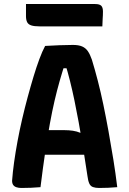

<svg xmlns="http://www.w3.org/2000/svg" viewBox="-20 -929 640 953"><path d="M88 -283H300Q322 -283 342 -280Q362 -277 378 -270L412 -282L419 -224L426 -161H120Q107 -161 100 -167.5Q93 -174 90 -187Q87 -200 87 -218ZM181 0Q158 2 134 3Q110 4 86 4Q73 4 62 0.5Q51 -3 45.5 -11Q40 -19 40 -32Q43 -74 50 -124Q57 -174 67 -228Q77 -282 90 -338Q103 -394 117.5 -447.5Q132 -501 146.5 -549Q161 -597 175.5 -636Q190 -675 204 -701Q240 -703 274.5 -704.5Q309 -706 342 -706Q370 -706 387.5 -698.5Q405 -691 416 -675Q427 -659 436 -633Q451 -584 465.5 -528Q480 -472 493 -409.5Q506 -347 518.5 -278Q531 -209 543 -135Q548 -102 553 -68.5Q558 -35 562 0Q540 2 517 3Q494 4 472 4Q454 4 441.5 -0.5Q429 -5 423 -18.5Q417 -32 414 -56Q403 -132 392 -198.5Q381 -265 370.5 -322.5Q360 -380 349.5 -430.5Q339 -481 327.5 -527Q316 -573 303 -615L336 -590H269L303 -615Q289 -572 276 -526.5Q263 -481 251 -429.5Q239 -378 227.5 -315Q216 -252 204.5 -174.5Q193 -97 181 0ZM109 -909H452Q474 -909 482.5 -900.5Q491 -892 491 -872Q491 -853 489.5 -834Q488 -815 488 -798H178Q150 -798 135 -803Q120 -808 114.5 -819.5Q109 -831 109 -849Q109 -864 109 -879Q109 -894 109 -909Z"/></svg>

Font: Rec Mono Semicasual
Style: Bold
Weight: 700
Version: Version 1.085; ttfautohint (v1.8.4.7-5d5b)